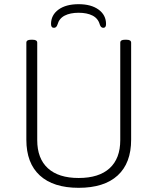

<svg xmlns="http://www.w3.org/2000/svg" viewBox="-20 -892 752 918"><path d="M356 6Q235 6 170.5 -53Q106 -112 106 -224V-688Q106 -702 128 -702H136Q158 -702 158 -688V-222Q158 -134 209 -87.5Q260 -41 356 -41Q453 -41 504 -87.5Q555 -134 555 -222V-688Q555 -702 577 -702H585Q607 -702 607 -688V-224Q607 -112 542.5 -53Q478 6 356 6ZM238 -759Q224 -759 224 -777Q224 -820 259.5 -846Q295 -872 356 -872Q416 -872 451.5 -846Q487 -820 487 -777Q487 -759 474 -759Q462 -759 457 -775Q449 -804 422.5 -817.5Q396 -831 356 -831Q316 -831 289.5 -817.5Q263 -804 255 -775Q250 -759 238 -759Z"/></svg>

Font: Asap ExtraLight
Style: Regular
Weight: 200
Designer: Pablo Cosgaya
Foundry: Omnibus-Type
Version: Version 3.001; ttfautohint (v1.8.4.7-5d5b)